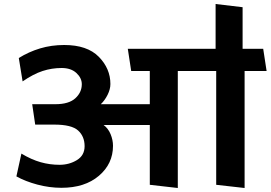

<svg xmlns="http://www.w3.org/2000/svg" viewBox="-20 -924 1353 960"><path d="M729 0V-299H498Q521 -282 533 -253Q545 -224 545 -195Q545 -105 474.5 -45Q404 15 287 15Q227 15 167 -1Q107 -17 62 -42L87 -156Q137 -126 183 -113Q229 -100 278 -100Q326 -100 364.5 -123.5Q403 -147 403 -193Q403 -242 370.5 -271.5Q338 -301 251 -301H156L141 -403H257Q324 -403 356.5 -432.5Q389 -462 389 -503Q389 -534 362 -559Q335 -584 288 -584Q239 -584 193 -569Q147 -554 93 -517L74 -634Q124 -665 180.5 -682Q237 -699 301 -699Q416 -699 474 -640Q532 -581 532 -504Q532 -478 518 -450Q504 -422 484 -403H729V-569H636L619 -680H1058V-904L1193 -888V-680H1296L1313 -569H1203V16L1061 0V-569H869V16Z"/></svg>

Font: Palanquin Dark
Style: Regular
Weight: 400
Designer: Pria Ravichandran
Version: Version 1.000